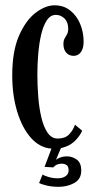

<svg xmlns="http://www.w3.org/2000/svg" viewBox="-20 -549 358 722"><path d="M201 153.5Q175 153.5 154.8 148.5Q134.5 143.5 127 139L140 107.5Q145 111 161.5 116.2Q178 121.5 198.5 121.5Q214.5 121.5 226.2 113.8Q238 106 238 92Q238 76.5 230.2 71.5Q222.5 66.5 211.5 66.5Q192 66.5 180.5 80.5L147.5 78.5L173.5 10Q129 6.5 96 -31Q63 -68.5 44.5 -129.8Q26 -191 26 -265.5Q26 -356.5 51.5 -414.8Q77 -473 114 -501Q151 -529 185 -529Q220 -529 244.5 -509.2Q269 -489.5 281.8 -458.2Q294.5 -427 294.5 -392.5Q294.5 -367 284.2 -353Q274 -339 257 -339Q239.5 -339 229 -351Q218.5 -363 218.5 -383.5Q218.5 -396 222.8 -403.8Q227 -411.5 231.8 -419.5Q236.5 -427.5 236.5 -441Q236.5 -465.5 222.8 -479.2Q209 -493 190 -493Q169.5 -493 156 -472.5Q142.5 -452 134.8 -418.8Q127 -385.5 123.8 -346Q120.5 -306.5 120.5 -269Q120.5 -228 123.8 -185.8Q127 -143.5 135.5 -107.5Q144 -71.5 159 -49.8Q174 -28 197 -28Q224.5 -28 239.5 -43.2Q254.5 -58.5 262 -80L289 -57.5Q280.5 -37.5 260.8 -18.2Q241 1 209 8L190.5 52Q193 49 204.8 44Q216.5 39 232.5 39Q251.5 39 268.5 51Q285.5 63 285.5 92.5Q285.5 124.5 259.5 139Q233.5 153.5 201 153.5Z"/></svg>

Font: Imbue 10pt Medium
Style: Regular
Weight: 500
Designer: Tyler Finck
Foundry: Etcetera Type Company
Version: Version 1.102; ttfautohint (v1.8.3)